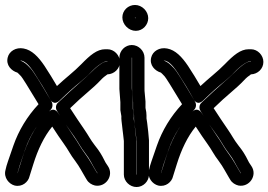

<svg xmlns="http://www.w3.org/2000/svg" viewBox="-21 -715 1079 772"><path d="M411 -466H404C399 -466 394 -464 391 -462C376 -453 361 -440 346 -425C333 -412 317 -397 297 -380C276 -362 248 -336 212 -302C203 -294 202 -280 207 -271C227 -237 256 -196 279 -164C295 -141 303 -123 321 -100C342 -73 348 -56 365 -28L371 -19V-18L370 -19L364 -28C351 -50 339 -73 321 -97C300 -125 294 -141 275 -167C267 -178 220 -251 212 -262C208 -268 193 -284 174 -265C132 -223 99 -168 76 -102C72 -89 69 -81 66 -71L50 -20C50 -19 49 -19 49 -18C55 -41 60 -56 80 -114C100 -172 134 -225 183 -274C191 -282 192 -296 187 -305C140 -385 114 -427 101 -441C86 -457 79 -464 60 -472C76 -471 93 -458 116 -423C139 -388 161 -352 180 -317C181 -314 195 -288 219 -311C251 -342 280 -368 305 -388C319 -400 332 -411 342 -422C375 -457 398 -467 402 -467H411ZM411 -517H402C369 -517 341 -493 306 -457C276 -426 244 -403 208 -369C192 -396 176 -423 158 -450C133 -487 107 -514 74 -520C43 -526 16 -509 10 -484C2 -453 25 -430 49 -423C52 -420 56 -417 64 -408C68 -404 92 -366 134 -296C88 -247 54 -190 33 -130C12 -68 6 -55 1 -31C-7 -1 15 25 38 31C68 38 93 17 98 -7L113 -55C131 -113 156 -166 189 -206C203 -184 226 -150 235 -138C254 -112 261 -94 282 -67C300 -43 309 -23 322 -2L328 8C335 20 348 28 361 31C405 39 438 -10 413 -47L407 -56C404 -60 402 -64 400 -68C387 -94 379 -107 360 -131C342 -154 335 -170 319 -193C300 -220 280 -251 261 -280C289 -307 312 -328 329 -342C350 -360 368 -376 382 -391C392 -402 402 -410 411 -416C438 -417 461 -438 461 -466C461 -493 438 -517 411 -517Z M528 -13H527V-149V-152L524 -181C523 -186 523 -191 522 -197L520 -215C519 -221 518 -227 517 -234C516 -241 518 -247 517 -253L513 -278V-305V-307L509 -360V-483V-484C509 -483 510 -483 510 -483V-359C510 -352 510 -344 511 -336L514 -304V-279C514 -269 518 -252 518 -251V-237C518 -227 520 -216 525 -179L528 -148ZM509 -534C482 -534 459 -511 459 -483V-359V-357L463 -304V-276V-272L467 -248C466 -236 469 -220 470 -209L472 -191C473 -185 473 -181 474 -175L477 -148V-13C477 14 501 37 528 37C555 37 578 14 578 -13V-149V-151L575 -185C572 -216 569 -233 568 -239V-251C568 -260 567 -267 564 -281V-305V-307L561 -340C560 -347 560 -353 560 -359V-483C560 -511 536 -534 509 -534ZM525 -642V-641L521 -645H522C523 -645 525 -643 525 -642ZM471 -645C471 -617 496 -591 525 -591C553 -591 575 -615 575 -642C575 -670 550 -695 522 -695C494 -695 471 -673 471 -645Z M988 -466H981C976 -466 971 -464 968 -462C953 -453 938 -440 923 -425C910 -412 894 -397 874 -380C853 -362 825 -336 789 -302C780 -294 779 -280 784 -271C804 -237 833 -196 856 -164C872 -141 880 -123 898 -100C919 -73 925 -56 942 -28L948 -19V-18L947 -19L941 -28C928 -50 916 -73 898 -97C877 -125 871 -141 852 -167C844 -178 797 -251 789 -262C785 -268 770 -284 751 -265C709 -223 676 -168 653 -102C649 -89 646 -81 643 -71L627 -20C627 -19 626 -19 626 -18C632 -41 637 -56 657 -114C677 -172 711 -225 760 -274C768 -282 769 -296 764 -305C717 -385 691 -427 678 -441C663 -457 656 -464 637 -472C653 -471 670 -458 693 -423C716 -388 738 -352 757 -317C758 -314 772 -288 796 -311C828 -342 857 -368 882 -388C896 -400 909 -411 919 -422C952 -457 975 -467 979 -467H988ZM988 -517H979C946 -517 918 -493 883 -457C853 -426 821 -403 785 -369C769 -396 753 -423 735 -450C710 -487 684 -514 651 -520C620 -526 593 -509 587 -484C579 -453 602 -430 626 -423C629 -420 633 -417 641 -408C645 -404 669 -366 711 -296C665 -247 631 -190 610 -130C589 -68 583 -55 578 -31C570 -1 592 25 615 31C645 38 670 17 675 -7L690 -55C708 -113 733 -166 766 -206C780 -184 803 -150 812 -138C831 -112 838 -94 859 -67C877 -43 886 -23 899 -2L905 8C912 20 925 28 938 31C982 39 1015 -10 990 -47L984 -56C981 -60 979 -64 977 -68C964 -94 956 -107 937 -131C919 -154 912 -170 896 -193C877 -220 857 -251 838 -280C866 -307 889 -328 906 -342C927 -360 945 -376 959 -391C969 -402 979 -410 988 -416C1015 -417 1038 -438 1038 -466C1038 -493 1015 -517 988 -517Z"/></svg>

Font: AppleStorm
Style: CBo
Weight: 400
Foundry: Cannot Into Space Fonts
Version: Version 1.01